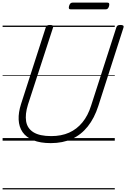

<svg xmlns="http://www.w3.org/2000/svg" viewBox="-20 -1082 971 1477"><path d="M371 19Q289 19 235 -3.5Q181 -26 153.5 -66Q126 -106 123.5 -161.5Q121 -217 142 -282L332 -871Q335 -881 342 -885.5Q349 -890 365 -890Q379 -890 385.5 -885.5Q392 -881 388 -870L195 -277Q172 -203 181 -148.5Q190 -94 237.5 -64.5Q285 -35 374 -35Q452 -35 511.5 -61.5Q571 -88 614 -140.5Q657 -193 681 -270L875 -871Q878 -881 885 -885.5Q892 -890 907 -890Q937 -890 930 -870L736 -266Q706 -173 655 -109Q604 -45 533 -13Q462 19 371 19ZM525 -1010Q513 -1010 510.5 -1016.5Q508 -1023 511 -1035Q515 -1049 521.5 -1055.5Q528 -1062 539 -1062H805Q817 -1062 819.5 -1055Q822 -1048 819 -1035Q815 -1022 809 -1016Q803 -1010 791 -1010ZM0 365H863V375H0ZM0 -20H863V0H0ZM0 -505H863V-500H0ZM0 -885H863V-875H0Z"/></svg>

Font: Playwrite DK Uloopet Guides
Style: Regular
Weight: 400
Designer: Veronika Burian, José Scaglione
Foundry: TypeTogether
Version: Version 1.003